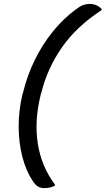

<svg xmlns="http://www.w3.org/2000/svg" viewBox="-20 -790 540 982"><path d="M368 -742Q389 -758 405 -764Q421 -770 438 -770Q475 -770 500 -744L499 -738Q371 -654 297 -548Q223 -442 192 -318L188 -305Q155 -171 173.5 -54.5Q192 62 261 154L260 160Q246 167 233.5 169.5Q221 172 205 172Q189 172 175 164.5Q161 157 147 135Q113 84 94.5 12.5Q76 -59 75.5 -140.5Q75 -222 94 -304L98 -317Q119 -404 158 -483.5Q197 -563 250.5 -629Q304 -695 368 -742Z"/></svg>

Font: Recursive Sn Csl St
Style: Italic
Weight: 400
Italic angle: -15°
Version: Version 1.079;hotconv 1.0.112;makeotfexe 2.5.65598; ttfautoh